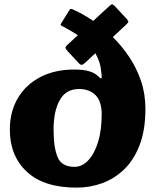

<svg xmlns="http://www.w3.org/2000/svg" viewBox="-20 -848 710 878"><path d="M289.5 -644 336 -687Q319.5 -698 302.2 -708Q285 -718 267.5 -727Q261.5 -730 258.8 -731.8Q256 -733.5 259 -740L296.5 -800.5Q300.5 -810 310.5 -806Q331.5 -797 356 -783.5Q380.5 -770 406.5 -752.5L478.5 -819Q489 -829 493.8 -828Q498.5 -827 506.5 -818.5L557.5 -763.5Q566.5 -754 567 -749.5Q567.5 -745 555.5 -734L496 -678.5Q536.5 -638.5 570.2 -588.5Q604 -538.5 624.5 -478.8Q645 -419 645 -350Q645 -254.5 619 -186Q593 -117.5 548.5 -74.2Q504 -31 447.8 -10.5Q391.5 10 331 10Q180.5 10 102.8 -62.5Q25 -135 25 -255Q25 -337.5 61.8 -399.5Q98.5 -461.5 164.8 -495.8Q231 -530 319 -530Q361 -530 384.8 -523Q408.5 -516 422 -505.5Q429.5 -499.5 434.8 -494Q440 -488.5 443 -490Q445.5 -491.5 445 -497Q444.5 -502.5 443.5 -515Q441.5 -541 434.5 -563.2Q427.5 -585.5 416 -604.5L371.5 -563Q359.5 -552 353.8 -551.5Q348 -551 339 -560.5L288.5 -615Q280.5 -623.5 279.5 -628.8Q278.5 -634 289.5 -644ZM225 -255Q225 -173.5 243.5 -129.2Q262 -85 321 -85Q355.5 -85 383.8 -115Q412 -145 428.5 -198.8Q445 -252.5 445 -325Q445 -385 416.8 -413Q388.5 -441 341 -441Q282 -441 253.5 -390.8Q225 -340.5 225 -255Z"/></svg>

Font: Besley* Condensed Fatface
Style: Regular
Weight: 900
Width: 3
Designer: Owen Earl
Foundry: indestructible type*
Version: Version 3.000; ttfautohint (v1.8.3)